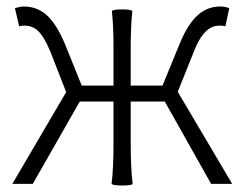

<svg xmlns="http://www.w3.org/2000/svg" viewBox="-20 -567 754 592"><path d="M357 5Q329 5 324 0Q330 -47 330 -127V-254H226L81 0H18L184 -283L136 -406Q116 -455 96 -473Q79 -488 55 -488Q46 -488 39 -486L26 -542Q44 -547 53 -547Q92 -547 121 -523Q153 -496 180 -432L232 -303H330V-418Q330 -486 325 -533Q329 -538 357 -538Q384 -538 388 -533Q383 -486 383 -418V-303H481L534 -432Q560 -496 593 -523Q621 -547 660 -547Q672 -547 687 -542L675 -486Q668 -488 658 -488Q634 -488 618 -473Q596 -455 577 -406L528 -284L612 -142L696 0H631L488 -254H383V-127Q383 -47 389 0Q385 5 357 5Z"/></svg>

Font: GenSekiGothic TW L
Style: Regular
Weight: 300
Version: Version 1.501;PS 1;hotconv 16.6.51;makeotf.lib2.5.65220